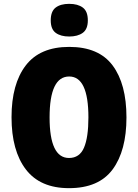

<svg xmlns="http://www.w3.org/2000/svg" viewBox="-20 -969 719 999"><path d="M638 -358Q638 -532 566 -628.5Q494 -725 340 -725Q188 -725 114 -628.5Q40 -532 40 -359Q40 -185 114.5 -87.5Q189 10 339 10Q494 10 566 -87.5Q638 -185 638 -358ZM238 -358Q238 -571 340 -571Q440 -571 440 -358Q440 -254 417 -200.5Q394 -147 339 -147Q238 -147 238 -358ZM340 -949Q295 -949 269.5 -929.5Q244 -910 244 -863Q244 -817 270 -798Q296 -779 340 -779Q384 -779 410.5 -798Q437 -817 437 -863Q437 -910 411 -929.5Q385 -949 340 -949Z"/></svg>

Font: Noto Sans Display SemiCondensed Black
Style: Regular
Weight: 900
Width: 4
Designer: Monotype Design Team
Foundry: Monotype Imaging Inc.
Version: Version 1.900